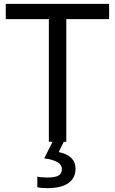

<svg xmlns="http://www.w3.org/2000/svg" viewBox="-20 -734 596 994"><path d="M323.2 0H232.9V-634.8H9.8V-713.9H544.9V-634.8H323.2ZM371.1 139.2Q371.1 187.5 334.2 213.9Q297.4 240.2 223.1 240.2Q191.4 240.2 173.3 234.9V180.2Q190.9 185.1 226.1 185.1Q262.7 185.1 281.5 175.5Q300.3 166 300.3 141.1Q300.3 97.7 209 85.9L252 0H310.1L284.2 53.2Q371.1 71.8 371.1 139.2Z"/></svg>

Font: NotoPenekeko
Style: Regular
Weight: 400
Designer: Monotype Design team
Foundry: Monotype Imaging Inc.
Version: Version 1.04